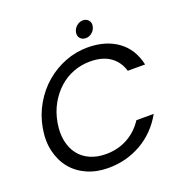

<svg xmlns="http://www.w3.org/2000/svg" viewBox="-151 -997 1075 1135"><g transform="rotate(-20 386.0 -430.0)"><path d="M54 -349Q68 -427 106.5 -493Q145 -559 200 -606Q255 -653 323 -679.5Q391 -706 464 -706Q578 -706 653.5 -651.5Q729 -597 751 -495H642Q624 -556 575.5 -589.5Q527 -623 450 -623Q395 -623 345 -604Q295 -585 255 -549Q215 -513 186.5 -462.5Q158 -412 147 -349Q136 -286 146.5 -235.5Q157 -185 184.5 -149.5Q212 -114 255.5 -95Q299 -76 353 -76Q430 -76 490.5 -109.5Q551 -143 590 -203H699Q642 -102 547.5 -48Q453 6 339 6Q266 6 207 -20Q148 -46 109.5 -93Q71 -140 55.5 -205.5Q40 -271 54 -349ZM476 -761Q453 -761 440.5 -776Q428 -791 432 -813Q436 -835 454 -850.5Q472 -866 494 -866Q516 -866 529 -850.5Q542 -835 537 -813Q533 -791 515.5 -776Q498 -761 476 -761Z"/></g></svg>

Font: SVN-Poppins
Style: Italic
Weight: 400
Italic angle: -10°
Designer: Ninad Kale (Devanagari), Jonny Pinhorn (Latin)
Foundry: Indian Type Foundry
Version: Version 3.002 2017; ttfautohint (v1.8.3)